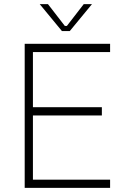

<svg xmlns="http://www.w3.org/2000/svg" viewBox="-20 -913 640 933"><path d="M515 -700V-660H140V-392H475V-352H140V-40H515V0H100V-700ZM295 -787H305L387 -893H427L319 -762H281L173 -893H213Z"/></svg>

Font: Fliege Mono Thin
Style: Regular
Weight: 100
Version: Version 0.020;Glyphs 3.3 (3306)